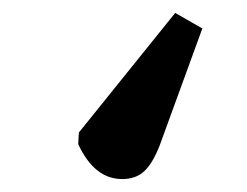

<svg xmlns="http://www.w3.org/2000/svg" viewBox="-20 -93 382 297"><path d="M251 -73 293 -49 227 132Q216 160 203 172Q190 184 169 184Q126 184 101 130L102 112Z"/></svg>

Font: Literata 12pt SemiBold
Style: Regular
Weight: 600
Designer: Latin by Veronika Burian and Jose Scaglione. Greek by Irene Vlachou. Cyrillic by Vera Evstafieva.
Foundry: TypeTogether
Version: Version 3.002